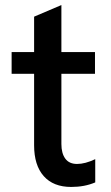

<svg xmlns="http://www.w3.org/2000/svg" viewBox="-20 -728 440 760"><path d="M223 -522H356V-436H223V-158Q223 -121 238.5 -100Q254 -79 285 -79Q317 -79 357 -98V-6Q315 12 262 12Q191 12 153 -31Q115 -74 115 -153V-436H26V-522H115V-662L223 -708Z"/></svg>

Font: Amiko SemiBold
Style: Regular
Weight: 600
Designer: Pablo Impallari, Rodrigo Fuenzalida, Andres Torresi
Foundry: Impallari Type
Version: Version 1.001; ttfautohint (v1.3)